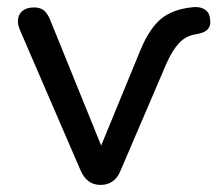

<svg xmlns="http://www.w3.org/2000/svg" viewBox="-20 -515 614 542"><path d="M264 7Q244 7 230 -3.5Q216 -14 207 -35L36 -431Q29 -448 31 -462Q33 -476 44.5 -485Q56 -494 76 -494Q93 -494 103.5 -486Q114 -478 122 -458L279 -71H252L377 -375Q402 -435 435.5 -462.5Q469 -490 528 -495Q548 -496 560 -487Q572 -478 573 -461Q575 -449 571.5 -440.5Q568 -432 560 -427Q552 -422 537 -419Q506 -415 486.5 -394.5Q467 -374 450 -336L321 -35Q313 -14 298.5 -3.5Q284 7 264 7Z"/></svg>

Font: Nunito Medium
Style: Regular
Weight: 500
Designer: Vernon Adams
Foundry: Vernon Adams
Version: Version 3.601